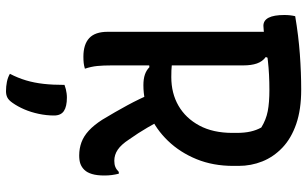

<svg xmlns="http://www.w3.org/2000/svg" viewBox="-212 -548 1024 640"><g transform="rotate(90 300.0 -228.0)"><path d="M369 -272Q387 -239 405 -208Q423 -177 445 -146Q462 -120 479 -108.5Q496 -97 516 -97Q528 -97 536.5 -100.5Q545 -104 553 -112H559Q562 -100 563.5 -88.5Q565 -77 565 -64Q565 -39 560 -22.5Q555 -6 546 3Q537 12 526 16Q515 20 498 20Q475 20 454.5 12.5Q434 5 415.5 -12Q397 -29 379 -57Q353 -100 331 -140.5Q309 -181 291 -224ZM34 -700Q99 -711 160.5 -715.5Q222 -720 279 -720Q345 -720 393 -703.5Q441 -687 472 -657.5Q503 -628 518 -590.5Q533 -553 533 -511V-494Q533 -426 510.5 -371Q488 -316 449.5 -276Q411 -236 363 -215Q315 -194 264 -194Q243 -194 228.5 -199Q214 -204 204 -214L174 -211V-294Q186 -290 199 -288.5Q212 -287 237 -287Q291 -287 332.5 -311Q374 -335 398.5 -380.5Q423 -426 423 -491V-505Q423 -531 418.5 -551Q414 -571 405 -587Q379 -603 350.5 -608.5Q322 -614 280 -614Q227 -614 183 -609Q139 -604 109 -599Q79 -594 66 -594Q48 -594 39 -611.5Q30 -629 30 -664Q30 -674 31 -683Q32 -692 34 -700ZM209 1Q199 4 190 5Q181 6 169 6Q128 6 107 -13.5Q86 -33 86 -75Q86 -145 86 -214.5Q86 -284 86 -353.5Q86 -423 86 -492.5Q86 -562 86 -631H182L170 -602Q185 -591 191.5 -572.5Q198 -554 198 -527Q198 -456 198 -383Q198 -310 198 -236.5Q198 -163 198 -89Q198 -60 200 -40Q202 -20 209 1ZM263 69Q271 66 277.5 64.5Q284 63 291 62Q298 61 305 61Q335 61 350 71Q365 81 365 104Q365 129 359.5 155Q354 181 344.5 203Q335 225 323 242Q314 255 305 259.5Q296 264 284 264Q268 264 253 261Q238 258 226 251Q240 224 248 197Q256 170 259.5 139Q263 108 263 69Z"/></g></svg>

Font: Recursive Monospace Casual Medium
Style: Regular
Weight: 500
Version: Version 1.047